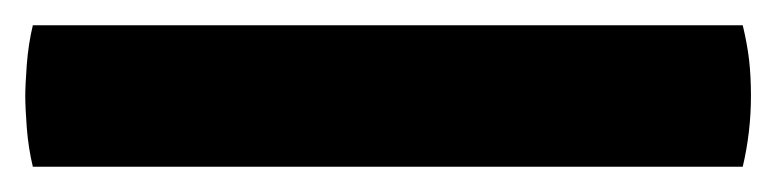

<svg xmlns="http://www.w3.org/2000/svg" viewBox="-27 42 614 152"><path d="M-1 174Q-4.5 159.5 -5.8 143.2Q-7 127 -7 118Q-7 110 -5.8 93.2Q-4.5 76.5 -1 62H561Q564.5 76.5 566 89.2Q567.5 102 567.5 118Q567.5 146.5 561 174Z"/></svg>

Font: Signika Negative Light
Style: Bold
Weight: 700
Version: Version 2.001